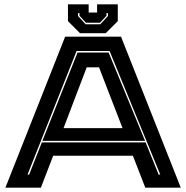

<svg xmlns="http://www.w3.org/2000/svg" viewBox="-20 -870 863 890"><path d="M5 0 282 -700H541L818 0H653.5L596 -148H226.5L169.5 0ZM107.5 -60.5H115L174 -210H655L715.5 -60.5H723L488 -633.5H335ZM176.5 -217 339.5 -626.5H483.5L652.5 -217ZM274.5 -276H548L439 -558H382ZM351 -716 295 -772V-850H391V-812H430V-850H526V-772L470 -716ZM377 -757.5H445L480.5 -796V-809H473.5V-797L443.5 -764.5H378.5L348.5 -797V-809H341.5V-796Z"/></svg>

Font: Tourney Expanded ExtraBold
Style: Regular
Weight: 800
Width: 7
Designer: Tyler Finck
Foundry: Etcetera Type Co
Version: Version 1.010; ttfautohint (v1.8.3)